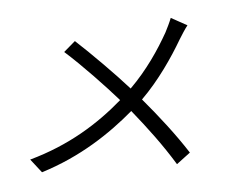

<svg xmlns="http://www.w3.org/2000/svg" viewBox="-54 -819 1108 910"><g transform="rotate(5 500.0 -364.0)"><path d="M279 -606 233 -550C328 -491 442 -406 517 -346C418 -224 293 -112 117 -28L178 27C353 -63 479 -184 574 -299C660 -224 737 -152 812 -67L868 -127C796 -205 709 -284 620 -358C689 -455 740 -568 773 -657C781 -677 794 -709 804 -727L722 -755C718 -734 709 -703 703 -684C672 -597 629 -500 562 -405C485 -466 366 -550 279 -606Z"/></g></svg>

Font: Noto Sans CJK HK DemiLight
Style: Regular
Weight: 350
Designer: Ryoko NISHIZUKA 西塚涼子 (kana, bopomofo & ideographs); Paul D. Hunt (Latin, Greek & Cyrillic); Sandoll Communications 산돌커뮤니
Foundry: Adobe
Version: Version 2.004;hotconv 1.0.118;makeotfexe 2.5.65603